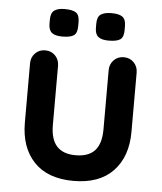

<svg xmlns="http://www.w3.org/2000/svg" viewBox="-52 -764 692 820"><g transform="rotate(5 293.5 -354.0)"><path d="M462 -535Q488 -535 505 -517.5Q522 -500 522 -474V-220Q522 -114 463 -52Q404 10 293 10Q182 10 123.5 -52Q65 -114 65 -220V-474Q65 -500 82 -517.5Q99 -535 125 -535Q151 -535 168 -517.5Q185 -500 185 -474V-220Q185 -159 212 -129.5Q239 -100 293 -100Q348 -100 375 -129.5Q402 -159 402 -220V-474Q402 -500 419 -517.5Q436 -535 462 -535ZM391 -600Q360 -600 346 -611.5Q332 -623 332 -650V-668Q332 -697 347.5 -707.5Q363 -718 393 -718Q426 -718 440.5 -707Q455 -696 455 -668V-650Q455 -620 440 -610Q425 -600 391 -600ZM192 -600Q161 -600 147 -611.5Q133 -623 133 -650V-668Q133 -696 148 -707Q163 -718 192 -718Q227 -718 241.5 -707.5Q256 -697 256 -668V-650Q256 -620 241 -610Q226 -600 192 -600Z"/></g></svg>

Font: Quicksand Light
Style: Bold
Weight: 700
Version: Version 3.004